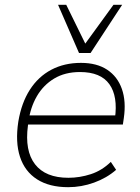

<svg xmlns="http://www.w3.org/2000/svg" viewBox="-20 -769 581 797"><path d="M263 8Q185 8 134 -24.5Q83 -57 63 -118Q43 -179 56 -264Q69 -342 104 -396.5Q139 -451 193 -479.5Q247 -508 316 -508Q382 -508 425 -479.5Q468 -451 486 -399.5Q504 -348 494 -279L490 -252H81L87 -290H474L457 -277Q470 -369 434 -419.5Q398 -470 312 -470Q250 -470 205 -443Q160 -416 133 -369.5Q106 -323 98 -263L96 -248Q82 -143 125.5 -87Q169 -31 264 -31Q311 -31 357 -46Q403 -61 440 -97L462 -64Q423 -30 370.5 -11Q318 8 263 8ZM308 -549 221 -749H255L334 -588L451 -749H487L356 -549Z"/></svg>

Font: Mulish ExtraLight ExtraLight
Style: Italic
Weight: 250
Italic angle: -9°
Version: Version 3.603